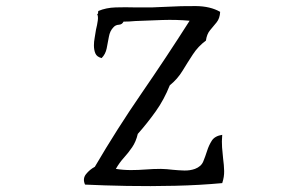

<svg xmlns="http://www.w3.org/2000/svg" viewBox="-20 -676 1040 648"><path d="M730 -58Q655 -51 571 -49Q487 -47 408 -48.5Q329 -50 267 -53Q258 -73 270.5 -88.5Q283 -104 300 -113Q375 -241 458 -361.5Q541 -482 620 -606Q576 -610 528 -608.5Q480 -607 437 -605Q426 -604 416.5 -603.5Q407 -603 397 -603Q392 -593 381 -592.5Q370 -592 363 -584Q351 -572 347.5 -552Q344 -532 340 -512.5Q336 -493 323 -480Q307 -484 302 -495.5Q297 -507 297 -523Q297 -535 299.5 -548.5Q302 -562 304 -576Q308 -592 310 -606.5Q312 -621 308 -628Q312 -630 311 -634Q311 -637 312 -639Q338 -650 370.5 -651Q403 -652 437 -651Q451 -651 465 -651Q479 -651 493 -651Q504 -651 516 -652Q528 -653 540 -653Q592 -656 641 -655.5Q690 -655 723 -636Q722 -614 711 -600.5Q700 -587 689 -574Q678 -561 675 -539Q649 -520 631 -492.5Q613 -465 596 -437Q579 -409 553 -388Q534 -340 505.5 -300Q477 -260 445 -224Q439 -198 426 -179Q413 -160 398 -143.5Q383 -127 371 -106Q396 -102 421.5 -102Q447 -102 472 -104Q485 -105 497.5 -105.5Q510 -106 523 -106Q533 -106 543 -105Q553 -104 563 -103Q583 -101 602 -100.5Q621 -100 638 -106Q659 -114 666 -131Q673 -148 679 -167Q685 -186 695 -201.5Q705 -217 730 -221Q728 -198 729.5 -178.5Q731 -159 733 -141Q736 -119 736.5 -99Q737 -79 730 -58Z"/></svg>

Font: Yuji Syuku
Style: Regular
Weight: 400
Designer: Kataoka Yuji
Foundry: Kinuta Font Factory
Version: Version 3.002